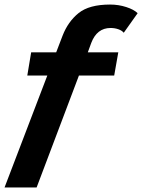

<svg xmlns="http://www.w3.org/2000/svg" viewBox="-59 -730 625 844"><path d="M546 -672 485 -586Q477 -596 461 -601.5Q445 -607 427 -607Q367 -607 342 -541L327 -500H461L443 -398H288L102 94H-39L149 -398H61L78 -500H188L216 -573Q240 -635 286.5 -672.5Q333 -710 425 -710Q462 -710 496 -699Q530 -688 546 -672Z"/></svg>

Font: Sarabun
Style: Bold Italic
Weight: 700
Italic angle: -10°
Designer: Suppakit Chalermlarp | Katatrad Co.,Ltd.
Foundry: Cadson Demak Co.,Ltd.
Version: Version 1.000; ttfautohint (v1.6)